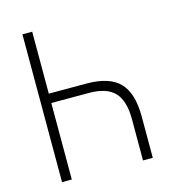

<svg xmlns="http://www.w3.org/2000/svg" viewBox="-104 -782 794 870"><g transform="rotate(-15 293.0 -346.5)"><path d="M460 0V-192.9Q460 -280.3 422.6 -319.6Q385.3 -358.9 302.7 -358.9H126V0H80.1V-693.4H126V-402.8H302.7Q409.7 -402.8 457.8 -353.3Q505.9 -303.7 505.9 -192.9V0Z"/></g></svg>

Font: Cascadia Mono ExtraLight
Style: Regular
Weight: 200
Monospace: yes
Designer: Aaron Bell
Foundry: Saja Typeworks
Version: Version 2404.023; ttfautohint (v1.8.4)